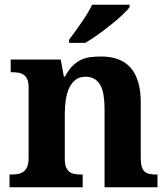

<svg xmlns="http://www.w3.org/2000/svg" viewBox="-20 -786 707 806"><path d="M418.9 0V-329.1Q418.9 -361.3 414.8 -386.5Q410.6 -411.6 401.1 -428.7Q391.6 -445.8 376.2 -454.8Q360.8 -463.9 338.9 -463.9Q314 -463.9 297.4 -451.2Q280.8 -438.5 270.8 -417.2Q260.7 -396 256.3 -367.9Q252 -339.8 252 -309.1V-118.2Q252 -97.2 257.1 -84.5Q262.2 -71.8 271.5 -64.7Q280.8 -57.6 294.2 -55.4Q307.6 -53.2 324.2 -53.2H327.1V0H20V-53.2H22Q39.1 -53.2 53.2 -55.4Q67.4 -57.6 77.9 -64.9Q88.4 -72.3 94.2 -85.9Q100.1 -99.6 100.1 -122.1V-418Q100.1 -439 95 -451.7Q89.8 -464.4 80.3 -471.4Q70.8 -478.5 57.6 -480.7Q44.4 -482.9 27.8 -482.9H24.9V-536.1H234.9L248 -464.8H252.9Q268.1 -493.2 284.9 -509.8Q301.8 -526.4 320.8 -535.2Q339.8 -543.9 361.1 -546.4Q382.3 -548.8 405.8 -548.8Q444.3 -548.8 475.1 -537.6Q505.9 -526.4 527.1 -502.9Q548.3 -479.5 559.6 -443.1Q570.8 -406.7 570.8 -356V-124Q570.8 -100.6 575 -86.7Q579.1 -72.8 587.4 -65.4Q595.7 -58.1 608.4 -55.7Q621.1 -53.2 638.2 -53.2H641.1V0ZM270 -619.1Q280.8 -633.3 294.2 -651.9Q307.6 -670.4 321.3 -690.2Q335 -710 346.9 -729.7Q358.9 -749.5 366.7 -766.1H523.9V-755.9Q514.6 -742.7 493.2 -722.9Q471.7 -703.1 445.1 -681.6Q418.5 -660.2 389.9 -639.9Q361.3 -619.6 337.9 -606H270Z"/></svg>

Font: Droids
Style: b
Weight: 700
Foundry: Ascender Corporation
Version: Version 1.00 build 113